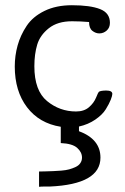

<svg xmlns="http://www.w3.org/2000/svg" viewBox="-20 -487 484 742"><path d="M37.1 -230Q37.1 -272 48.1 -311.5Q59.1 -351.1 83 -387Q106.9 -422.9 151.9 -444.8Q196.8 -466.8 257.8 -466.8Q328.6 -466.8 366.7 -451.9Q404.8 -437 404.8 -398.9Q404.8 -379.9 392.3 -368.9Q379.9 -357.9 363.8 -357.9Q349.6 -357.9 336.9 -367.9Q324.2 -377.9 324.2 -401.9Q291 -404.8 259.8 -404.8H257.8Q202.6 -404.8 168.7 -377.9Q134.8 -351.1 123.8 -314.5Q112.8 -277.8 112.8 -231Q112.8 -136.7 161.9 -96.4Q210.9 -56.2 273.9 -56.2Q304.7 -56.2 323.7 -72.5Q342.8 -88.9 351.3 -109.9Q359.9 -130.9 361.8 -131.8Q366.7 -136.7 390.1 -137.2Q414.1 -137.2 414.1 -124Q414.1 -117.2 408 -101.6Q401.9 -85.9 388.9 -64.9Q376 -43.9 348.4 -24.9Q320.8 -5.9 285.2 2V20Q368.2 50.8 368.2 122.1Q368.2 225.1 172.9 233.9Q166 233.9 152.1 233.9Q138.2 233.9 130.9 234.9V175.8Q137.7 175.8 155.3 175.3Q172.9 174.8 185.5 174.3Q198.2 173.8 216.6 172.4Q234.9 170.9 247.3 167.5Q259.8 164.1 272 158.4Q284.2 152.8 290.5 143.3Q296.9 133.8 296.9 122.1Q296.9 101.1 278.3 84.5Q259.8 67.9 214.8 65.9V2.9Q131.8 -10.3 84.5 -72.5Q37.1 -134.8 37.1 -230Z"/></svg>

Font: CMU Concrete
Style: Roman
Weight: 500
Version: Version 0.7.0